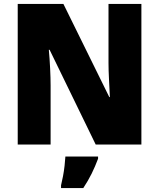

<svg xmlns="http://www.w3.org/2000/svg" viewBox="-20 -734 809 975"><path d="M698 0H466L232 -481H228Q232 -438 234.5 -387.5Q237 -337 237 -300V0H70V-714H302L535 -241H538Q536 -283 533.5 -331Q531 -379 531 -414V-714H698ZM478 72Q463 112 445.5 147.5Q428 183 403 221H290V207Q295 187 300 160.5Q305 134 308 107Q311 80 312 61H478Z"/></svg>

Font: Noto Sans Lao Looped SemiCondensed Black
Style: Regular
Weight: 900
Width: 4
Designer: Mark Frömberg, Ben Mitchell
Foundry: The Fontpad Ltd
Version: Version 1.002; ttfautohint (v1.8.4.7-5d5b)